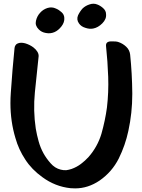

<svg xmlns="http://www.w3.org/2000/svg" viewBox="-20 -997 778 1051"><path d="M560.5 -919.9Q560.5 -938.5 543.9 -953.1Q528.3 -966.8 511.7 -972.7Q502 -976.6 491.2 -976.6Q480.5 -976.6 469.7 -972.7Q448.2 -965.8 432.6 -951.2Q418 -935.5 407.2 -913.1Q397.5 -889.6 412.1 -869.1Q423.8 -851.6 447.3 -844.7Q469.7 -836.9 490.2 -840.8Q516.6 -845.7 540 -869.1Q563.5 -892.6 560.5 -919.9ZM332 -899.4Q331.1 -918 316.4 -930.7Q302.7 -943.4 286.1 -950.2Q263.7 -960.9 239.3 -953.1Q215.8 -945.3 200.2 -927.7Q182.6 -909.2 176.8 -882.8Q170.9 -857.4 191.4 -836.9Q207 -820.3 231.4 -816.4Q255.9 -811.5 278.3 -821.3Q298.8 -830.1 316.4 -852.5Q334 -875 332 -899.4ZM692.4 -698.2Q689.5 -723.6 670.9 -741.2Q652.3 -758.8 628.9 -766.6Q616.2 -771.5 586.9 -770.5Q557.6 -769.5 560.5 -744.1Q569.3 -661.1 572.3 -576.2Q575.2 -492.2 565.4 -408.2Q555.7 -336.9 535.2 -264.6Q513.7 -193.4 464.8 -137.7Q446.3 -117.2 422.9 -99.6Q399.4 -82 372.1 -72.3Q357.4 -67.4 342.8 -65.4Q327.1 -64.5 312.5 -68.4Q280.3 -76.2 256.8 -103.5Q233.4 -129.9 217.8 -158.2Q201.2 -188.5 191.4 -223.6Q181.6 -258.8 175.8 -293Q161.1 -390.6 170.9 -491.2Q181.6 -590.8 191.4 -688.5Q192.4 -701.2 184.6 -713.9Q176.8 -726.6 163.1 -737.3Q143.6 -752 118.2 -759.8Q92.8 -766.6 76.2 -758.8Q69.3 -755.9 65.4 -750Q60.5 -743.2 59.6 -734.4Q47.9 -619.1 39.1 -488.3Q37.1 -460 37.1 -432.6Q37.1 -332 64.5 -241.2Q82 -178.7 118.2 -124Q153.3 -69.3 211.9 -27.3Q282.2 24.4 366.2 33.2Q378.9 34.2 391.6 34.2Q461.9 34.2 525.4 -8.8Q592.8 -55.7 629.9 -128.9Q666 -202.1 682.6 -280.3Q704.1 -378.9 704.1 -481.4Q704.1 -485.4 704.1 -488.3Q703.1 -594.7 692.4 -698.2Z"/></svg>

Font: TroubleSide
Style: Comic
Weight: 400
Designer: Koroletov
Version: 1_5